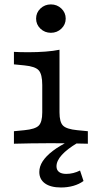

<svg xmlns="http://www.w3.org/2000/svg" viewBox="-20 -649 444 867"><path d="M170.8 -206.7V-265.3Q170.8 -313.8 154.9 -331.4Q139.1 -349 90.3 -353.7L42.9 -358.4V-414.8Q54.7 -414 71.6 -413.6Q88.5 -413.2 109.6 -413.2Q148.8 -413.2 185.4 -416Q222 -418.8 248.7 -424.4V-414.8V-206.7ZM209.8 -2.4Q157.2 -2.4 118.5 -1.6Q79.8 -0.8 42.9 0V-56.5L90.3 -61.1Q139.1 -65.8 154.9 -81.8Q170.8 -97.7 170.8 -141.5V-206.7H248.7V-141.5Q248.7 -97.7 264.6 -81.8Q280.5 -65.8 329.2 -61.1L376.7 -56.5V0Q339.8 -0.8 301 -1.6Q262.3 -2.4 209.8 -2.4ZM255.4 197.6Q208.6 197.6 183 179.1Q157.5 160.6 157.5 127.7Q157.5 102.8 172.7 79.3Q188 55.8 218 32.7Q248 9.7 293 -12.1H334.6Q336 -7.4 334.7 -6.5Q333.4 -5.6 330.3 -4Q282.8 24.3 258.9 50.9Q235.1 77.4 235.1 102Q235.1 118.6 246.4 127.4Q257.6 136.2 279.3 136.2Q310.9 136.2 341.4 121L357.1 168.3Q337.9 182.5 311.5 190.1Q285.1 197.6 255.4 197.6ZM209.8 -500.9Q182.1 -500.9 162.5 -519.6Q143 -538.3 143 -565Q143 -591.8 162.5 -610.5Q182.1 -629.1 209.8 -629.1Q237.6 -629.1 257.1 -610.5Q276.7 -591.8 276.7 -565Q276.7 -538.3 257.1 -519.6Q237.6 -500.9 209.8 -500.9Z"/></svg>

Font: Playfair 5pt SemiExpanded Light
Style: Regular
Weight: 300
Width: 6
Designer: Claus Eggers Sørensen
Foundry: Claus Eggers Sørensen
Version: Version 2.203